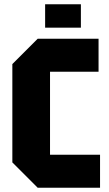

<svg xmlns="http://www.w3.org/2000/svg" viewBox="-20 -882 513 902"><path d="M38 -119V-581L157 -700H443V-545H215V-155H450V0H157ZM192 -752V-862H360V-752Z"/></svg>

Font: Tektur SemiCondensed
Style: Bold
Weight: 700
Width: 4
Designer: Adam Jagosz
Foundry: Adam Jagosz
Version: Version 1.005;gftools[0.9.30]